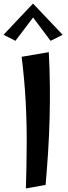

<svg xmlns="http://www.w3.org/2000/svg" viewBox="-39 -1052 385 1082"><path d="M107 10Q111 -124 111.5 -244Q112 -364 105.5 -483Q99 -602 83 -732L236 -758Q241 -665 242 -571Q243 -477 240.5 -382.5Q238 -288 232 -194.5Q226 -101 218 -10ZM48 -822 -19 -856 147 -1032 160 -970ZM246 -822 135 -970 147 -1032 314 -856Z"/></svg>

Font: Marhey Light
Style: Regular
Weight: 400
Version: Version 1.000